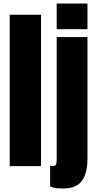

<svg xmlns="http://www.w3.org/2000/svg" viewBox="-20 -943 551 1090"><path d="M35.2 0V-859.4H212.9V0ZM301.8 -777.3V-922.9H476.6V-777.3ZM338.9 127Q283.2 127 264.6 114.3V-2.9Q273.4 -0.5 280.8 -0.5Q294.9 -0.5 298.3 -10.3Q301.8 -20 301.8 -35.2V-732.4H476.6V-40Q476.6 38.1 445.6 82.5Q414.6 127 338.9 127Z"/></svg>

Font: webenart
Style: Regular
Weight: 400
Designer: Vernon Adams
Foundry: Vernon Adams
Version: Version 2.116; ttfautohint (v1.8.3)